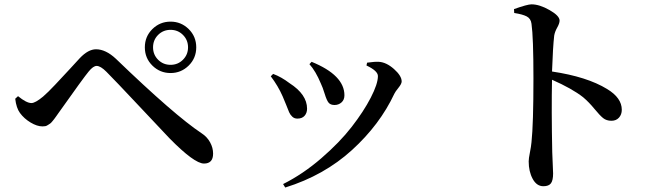

<svg xmlns="http://www.w3.org/2000/svg" viewBox="-20 -796 3040 868"><path d="M833 -499.5Q798.8 -465.8 751 -465.8Q703.1 -465.8 668.9 -499.5Q634.8 -533.2 634.8 -582Q634.8 -630.9 668.9 -664.6Q703.1 -698.2 751 -698.2Q798.8 -698.2 833 -664.6Q867.2 -630.9 867.2 -582Q867.2 -533.2 833 -499.5ZM807.1 -638.2Q784.2 -661.1 751 -661.1Q717.8 -661.1 694.8 -638.2Q671.9 -615.2 671.9 -582Q671.9 -548.8 694.8 -525.9Q717.8 -502.9 751 -502.9Q784.2 -502.9 807.1 -525.9Q830.1 -548.8 830.1 -582Q830.1 -615.2 807.1 -638.2ZM70.3 -285.2Q53.7 -307.6 48.8 -349.6L61.5 -361.3Q99.6 -330.1 122.1 -330.1Q139.6 -330.1 174.8 -359.4Q196.3 -377.9 229.5 -413.1Q262.7 -448.2 296.9 -485.4Q331.1 -522.5 340.8 -533.2Q378.9 -573.2 414.1 -573.2Q458 -573.2 503.9 -530.3Q769.5 -274.4 891.6 -193.4Q916 -177.7 929.7 -152.8Q943.4 -127.9 943.4 -101.6Q943.4 -56.6 902.3 -56.6Q858.4 -56.6 746.1 -170.9Q723.6 -194.3 610.8 -314.5Q498 -434.6 460.9 -471.7Q434.6 -498 417 -498Q401.4 -498 380.9 -472.7Q359.4 -447.3 243.2 -283.2Q241.2 -280.3 233.9 -270Q226.6 -259.8 224.6 -257.3Q222.7 -254.9 216.3 -247.1Q210 -239.3 206.5 -237.3Q203.1 -235.4 196.8 -231Q190.4 -226.6 184.6 -225.6Q178.7 -224.6 171.9 -224.6Q147.5 -224.6 118.2 -242.2Q88.9 -259.8 70.3 -285.2Z M1388.7 -516.6Q1537.1 -456.1 1537.1 -365.2Q1537.1 -344.7 1523.9 -333Q1510.7 -321.3 1492.2 -321.3Q1474.6 -321.3 1465.8 -331.5Q1457 -341.8 1447.8 -372.1Q1438.5 -402.3 1430.7 -418Q1407.2 -474.6 1378.9 -505.9ZM1762.7 -372.1Q1697.3 -232.4 1571.3 -117.7Q1445.3 -2.9 1269.5 51.8L1259.8 36.1Q1349.6 -8.8 1432.6 -80.6Q1515.6 -152.3 1569.8 -222.2Q1624 -292 1656.2 -354.5Q1688.5 -417 1688.5 -452.1Q1688.5 -475.6 1636.7 -500L1639.6 -512.7Q1674.8 -517.6 1692.4 -516.6Q1726.6 -514.6 1761.2 -483.9Q1795.9 -453.1 1795.9 -427.7Q1795.9 -417 1781.2 -398.9Q1766.6 -380.9 1762.7 -372.1ZM1257.8 -360.4Q1237.3 -407.2 1204.1 -451.2L1214.8 -461.9Q1252 -448.2 1289.1 -419.9Q1368.2 -369.1 1368.2 -304.7Q1368.2 -285.2 1356.9 -272.5Q1345.7 -259.8 1324.2 -259.8Q1310.5 -259.8 1301.3 -268.6Q1292 -277.3 1287.1 -288.6Q1282.2 -299.8 1273.4 -322.8Q1264.6 -345.7 1257.8 -360.4Z M2304.7 -737.3 2303.7 -754.9Q2364.3 -776.4 2382.8 -776.4Q2418.9 -776.4 2464.4 -750.5Q2509.8 -724.6 2509.8 -703.1Q2509.8 -690.4 2499 -671.4Q2488.3 -652.3 2485.4 -634.8Q2479.5 -583 2475.6 -472.7Q2633.8 -449.2 2724.6 -393.6Q2791 -353.5 2791 -299.8Q2791 -278.3 2778.3 -264.2Q2765.6 -250 2744.1 -250Q2721.7 -250 2706.5 -262.2Q2691.4 -274.4 2667 -304.2Q2642.6 -334 2616.2 -356.4Q2566.4 -395.5 2475.6 -435.5Q2472.7 -300.8 2476.6 -108.4Q2477.5 -81.1 2479 -49.3Q2480.5 -17.6 2480.5 -11.7Q2480.5 19.5 2470.7 32.7Q2460.9 45.9 2436.5 45.9Q2406.2 45.9 2388.2 12.7Q2370.1 -20.5 2370.1 -66.4Q2370.1 -79.1 2375.5 -106Q2380.9 -132.8 2382.8 -153.3Q2391.6 -236.3 2391.6 -441.4Q2391.6 -627.9 2382.8 -688.5Q2379.9 -711.9 2361.3 -721.7Q2342.8 -731.4 2304.7 -737.3Z"/></svg>

Font: GenYoMin TW TTF SemiBold
Style: Regular
Weight: 600
Version: Version 1.300